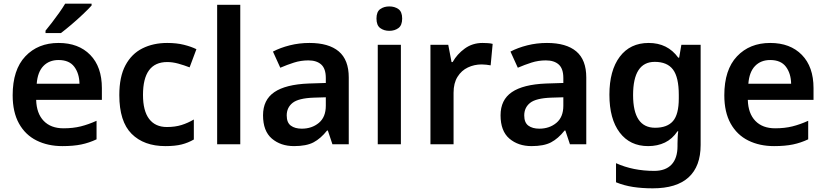

<svg xmlns="http://www.w3.org/2000/svg" viewBox="-20 -786 4498 1046"><path d="M299 -552Q408 -552 471.5 -487Q535 -422 535 -306V-242H177Q179 -168 218 -127.5Q257 -87 326 -87Q378 -87 420 -97.5Q462 -108 506 -128V-27Q466 -8 423 1Q380 10 320 10Q241 10 179.5 -20.5Q118 -51 83.5 -113Q49 -175 49 -267Q49 -406 118 -479Q187 -552 299 -552ZM299 -459Q248 -459 216.5 -426.5Q185 -394 180 -330H413Q412 -386 384.5 -422.5Q357 -459 299 -459ZM479 -756Q463 -738 432.5 -709Q402 -680 369 -652Q336 -624 312 -606H228V-619Q243 -637 263 -663Q283 -689 302.5 -716.5Q322 -744 335 -766H479Z M881 10Q764 10 697 -57Q630 -124 630 -268Q630 -368 663.5 -430.5Q697 -493 756 -522.5Q815 -552 891 -552Q942 -552 982 -542Q1022 -532 1050 -518L1013 -419Q982 -431 951 -439.5Q920 -448 891 -448Q759 -448 759 -269Q759 -182 792.5 -138Q826 -94 889 -94Q934 -94 969 -105Q1004 -116 1036 -135V-26Q1005 -8 969.5 1Q934 10 881 10Z M1289 0H1163V-760H1289Z M1666 -552Q1771 -552 1825.5 -506Q1880 -460 1880 -364V0H1791L1766 -75H1762Q1727 -31 1688 -10.5Q1649 10 1582 10Q1509 10 1461 -31Q1413 -72 1413 -158Q1413 -242 1474.5 -284Q1536 -326 1661 -331L1755 -334V-361Q1755 -412 1730 -434.5Q1705 -457 1660 -457Q1619 -457 1581.5 -445Q1544 -433 1507 -417L1467 -505Q1507 -526 1558.5 -539Q1610 -552 1666 -552ZM1689 -254Q1606 -251 1574 -225.5Q1542 -200 1542 -157Q1542 -118 1564.5 -101.5Q1587 -85 1624 -85Q1679 -85 1717 -116.5Q1755 -148 1755 -210V-256Z M2101 -751Q2130 -751 2150.5 -736.5Q2171 -722 2171 -685Q2171 -648 2150.5 -633Q2130 -618 2101 -618Q2072 -618 2051.5 -633Q2031 -648 2031 -685Q2031 -722 2051.5 -736.5Q2072 -751 2101 -751ZM2164 -542V0H2038V-542Z M2609 -552Q2622 -552 2637.5 -551Q2653 -550 2664 -547L2653 -430Q2643 -432 2629 -433.5Q2615 -435 2604 -435Q2564 -435 2529 -418.5Q2494 -402 2472.5 -367.5Q2451 -333 2451 -281V0H2325V-542H2422L2440 -448H2446Q2470 -491 2512 -521.5Q2554 -552 2609 -552Z M2960 -552Q3065 -552 3119.5 -506Q3174 -460 3174 -364V0H3085L3060 -75H3056Q3021 -31 2982 -10.5Q2943 10 2876 10Q2803 10 2755 -31Q2707 -72 2707 -158Q2707 -242 2768.5 -284Q2830 -326 2955 -331L3049 -334V-361Q3049 -412 3024 -434.5Q2999 -457 2954 -457Q2913 -457 2875.5 -445Q2838 -433 2801 -417L2761 -505Q2801 -526 2852.5 -539Q2904 -552 2960 -552ZM2983 -254Q2900 -251 2868 -225.5Q2836 -200 2836 -157Q2836 -118 2858.5 -101.5Q2881 -85 2918 -85Q2973 -85 3011 -116.5Q3049 -148 3049 -210V-256Z M3514 -552Q3617 -552 3675 -472H3680L3692 -542H3797V4Q3797 120 3731.5 180Q3666 240 3536 240Q3478 240 3429 232.5Q3380 225 3336 207V103Q3429 145 3544 145Q3606 145 3638.5 110.5Q3671 76 3671 10V-4Q3671 -19 3672 -39Q3673 -59 3675 -71H3671Q3643 -29 3602.5 -9.5Q3562 10 3511 10Q3412 10 3356 -64Q3300 -138 3300 -270Q3300 -402 3356.5 -477Q3413 -552 3514 -552ZM3547 -449Q3429 -449 3429 -268Q3429 -90 3549 -90Q3615 -90 3646.5 -126.5Q3678 -163 3678 -250V-269Q3678 -365 3646.5 -407Q3615 -449 3547 -449Z M4176 -552Q4285 -552 4348.5 -487Q4412 -422 4412 -306V-242H4054Q4056 -168 4095 -127.5Q4134 -87 4203 -87Q4255 -87 4297 -97.5Q4339 -108 4383 -128V-27Q4343 -8 4300 1Q4257 10 4197 10Q4118 10 4056.5 -20.5Q3995 -51 3960.5 -113Q3926 -175 3926 -267Q3926 -406 3995 -479Q4064 -552 4176 -552ZM4176 -459Q4125 -459 4093.5 -426.5Q4062 -394 4057 -330H4290Q4289 -386 4261.5 -422.5Q4234 -459 4176 -459Z"/></svg>

Font: Noto Sans Gurmukhi UI SemiBold
Style: Regular
Weight: 600
Designer: Jelle Bosma - Monotype Design Team
Foundry: Monotype Imaging Inc.
Version: Version 2.004; ttfautohint (v1.8.4.7-5d5b)